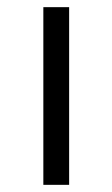

<svg xmlns="http://www.w3.org/2000/svg" viewBox="-20 -516 314 536"><path d="M101 0V-496H173V0Z"/></svg>

Font: Nunito Sans 6pt Light
Style: Regular
Weight: 300
Version: Version 3.101;gftools[0.9.27]